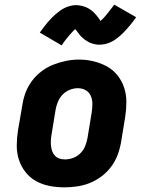

<svg xmlns="http://www.w3.org/2000/svg" viewBox="-20 -797 640 825"><path d="M256 8Q224 8 193 2Q162 -4 135.5 -18.5Q109 -33 90 -57Q71 -81 61.5 -110Q52 -139 52 -171Q52 -203 57 -235L76 -345Q80 -373 90 -399.5Q100 -426 117.5 -449.5Q135 -473 159 -491Q183 -509 210 -519.5Q237 -530 264.5 -535.5Q292 -541 320 -541Q352 -541 382.5 -533.5Q413 -526 439.5 -511.5Q466 -497 485 -473Q504 -449 513.5 -420Q523 -391 523 -359Q523 -327 518 -295L500 -185Q495 -157 485 -130.5Q475 -104 457.5 -80.5Q440 -57 416 -39Q392 -21 365.5 -10.5Q339 0 311 4Q283 8 256 8ZM259 -112Q277 -112 294.5 -118.5Q312 -125 325.5 -138.5Q339 -152 346 -169.5Q353 -187 356 -204L374 -314Q377 -333 377 -351Q377 -369 370 -385Q363 -401 348 -409.5Q333 -418 314 -418Q297 -418 279.5 -411Q262 -404 249 -390.5Q236 -377 229 -360Q222 -343 219 -326L201 -216Q199 -204 198.5 -191.5Q198 -179 199.5 -167.5Q201 -156 205 -145.5Q209 -135 217 -127Q225 -119 236 -115.5Q247 -112 259 -112ZM245 -602 151 -657Q160 -670 169 -681.5Q178 -693 186 -702.5Q194 -712 202.5 -720.5Q211 -729 219 -736Q227 -743 238 -751Q249 -759 260 -764Q271 -769 283.5 -772Q296 -775 308 -775Q313 -775 319 -774Q325 -773 330.5 -772Q336 -771 341.5 -769Q347 -767 352 -765Q357 -763 361.5 -760Q366 -757 370 -754.5Q374 -752 379 -747.5Q384 -743 387.5 -739Q391 -735 394.5 -731Q398 -727 400.5 -723.5Q403 -720 406 -716Q409 -712 412 -707Q420 -714 425.5 -720Q431 -726 438 -734.5Q445 -743 453 -753.5Q461 -764 471 -777L565 -723Q556 -710 547 -698.5Q538 -687 529.5 -677.5Q521 -668 513 -659.5Q505 -651 497 -644Q489 -637 478 -629Q467 -621 456 -616Q445 -611 432.5 -608Q420 -605 408 -605Q402 -605 396.5 -605.5Q391 -606 385.5 -607.5Q380 -609 374.5 -610.5Q369 -612 364 -614.5Q359 -617 354.5 -620Q350 -623 346 -625.5Q342 -628 337 -632.5Q332 -637 328 -641Q324 -645 321 -649Q318 -653 315.5 -656.5Q313 -660 309.5 -664.5Q306 -669 303 -672Q296 -665 290.5 -659.5Q285 -654 278 -645.5Q271 -637 262.5 -626.5Q254 -616 245 -602Z"/></svg>

Font: Iosevka Slab Heavy Extended
Style: Italic
Weight: 900
Width: 7
Italic angle: -9°
Monospace: yes
Designer: Belleve Invis
Foundry: Belleve Invis
Version: Version 11.1.0; ttfautohint (v1.8.3)